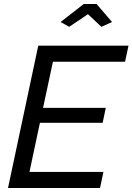

<svg xmlns="http://www.w3.org/2000/svg" viewBox="-20 -938 661 958"><path d="M282.2 -828.1 397.9 -918H461.9L539.1 -828.1L485.8 -804.2L418.9 -867.2L325.2 -804.2ZM170.9 -710H621.1L604 -629.9H244.1L194.8 -399.9H507.8L492.2 -325.2H179.2L127 -80.1H496.1L479 0H20Z"/></svg>

Font: Rawline Medium
Style: Italic
Weight: 500
Italic angle: -12°
Designer: Matt McInerney, Pablo Impallari, Rodrigo Fuenzalida
Foundry: Matt McInerney, Pablo Impallari, Rodrigo Fuenzalida
Version: Version 4.020;PS 004.020;hotconv 1.0.88;makeotf.lib2.5.64775